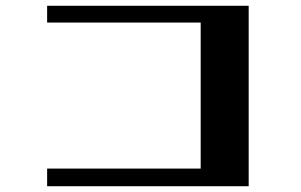

<svg xmlns="http://www.w3.org/2000/svg" viewBox="-20 -641 1040 664"><path d="M143 -621H840V3H143V-58H674V-563H143Z"/></svg>

Font: Cafe24 ClassicType
Style: Regular
Weight: 400
Designer: Cafe24 thkim, hmlim, mnelim & 4IR
Foundry: Cafe24
Version: Version 1.000